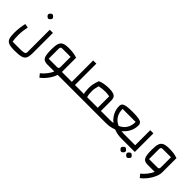

<svg xmlns="http://www.w3.org/2000/svg" viewBox="187 -1931 3429 3429"><g transform="rotate(45 1901.0 -216.5)"><path d="M70 0ZM345 150Q398 150 427 145.5Q456 141 468.5 130Q481 119 481 97V-470H561V36Q561 122 541 164.5Q521 207 467 223.5Q413 240 300 240Q200 240 152 221.5Q104 203 87 157Q70 111 70 16Q70 -47 78.5 -116Q87 -185 100 -233L174 -220Q150 -102 150 -1Q150 91 162 150ZM265 -645Q265 -661 284.5 -680Q304 -699 320 -700Q336 -699 355.5 -680Q375 -661 375 -645Q375 -630 355 -609.5Q335 -589 320 -590Q305 -589 285 -609Q265 -629 265 -645Z M1297 0H1151Q1127 73 1073.5 146.5Q1020 220 955 267L905 205Q956 165 999 110Q1042 55 1066 0H893Q834 0 803.5 -20.5Q773 -41 760.5 -92Q748 -143 748 -240Q748 -340 765.5 -390Q783 -440 827 -460Q871 -480 958 -480Q1022 -480 1069 -473Q1116 -466 1167 -449V-90H1297ZM1041 -90Q1067 -90 1077 -100.5Q1087 -111 1087 -140V-390H879Q852 -390 842.5 -379Q833 -368 833 -335V-90Z M1617 -90V0H1257V-90H1417V-630H1497V-90Z M2272 -90V0H1577V-90H1723Q1707 -143 1707 -228Q1707 -328 1751 -440Q1791 -459 1850.5 -469.5Q1910 -480 1968 -480Q2037 -480 2077 -467.5Q2117 -455 2134.5 -427Q2152 -399 2152 -350V-90ZM2072 -379Q2028 -390 1961 -390Q1889 -390 1812 -373Q1787 -290 1787 -228Q1787 -143 1805 -90H2072Z M2898 -90V0H2758Q2654 0 2565 -37Q2476 0 2372 0H2232V-90H2372Q2421 -90 2463 -96Q2396 -149 2358 -222.5Q2320 -296 2320 -380Q2320 -420 2341.5 -441Q2363 -462 2415 -471Q2467 -480 2565 -480Q2663 -480 2715 -471Q2767 -462 2788.5 -441Q2810 -420 2810 -380Q2810 -296 2772 -222.5Q2734 -149 2667 -96Q2709 -90 2758 -90ZM2565 -125Q2646 -160 2688 -227Q2730 -294 2730 -390H2400Q2400 -294 2442 -227Q2484 -160 2565 -125Z M2878 0ZM2858 -90H3018V-470H3098V0H2858ZM2867 115Q2867 99 2886.5 80Q2906 61 2922 60Q2938 61 2957.5 80Q2977 99 2977 115Q2977 130 2957 150.5Q2937 171 2922 170Q2907 171 2887 151Q2867 131 2867 115ZM3011 115Q3011 99 3030.5 80Q3050 61 3066 60Q3082 61 3101.5 80Q3121 99 3121 115Q3121 130 3101 150.5Q3081 171 3066 170Q3051 171 3031 151Q3011 131 3011 115Z M3702 -449V-90Q3702 -35 3673.5 32.5Q3645 100 3596 163Q3547 226 3490 267L3440 205Q3491 165 3534 110Q3577 55 3601 0H3428Q3369 0 3338.5 -20.5Q3308 -41 3295.5 -92Q3283 -143 3283 -240Q3283 -340 3300.5 -390Q3318 -440 3362 -460Q3406 -480 3493 -480Q3557 -480 3604 -473Q3651 -466 3702 -449ZM3576 -90Q3602 -90 3612 -100.5Q3622 -111 3622 -140V-390H3414Q3387 -390 3377.5 -379Q3368 -368 3368 -335V-90Z"/></g></svg>

Font: Changa
Style: Regular
Weight: 400
Designer: Eduardo Rodriguez Tunni
Foundry: Eduardo Rodriguez Tunni
Version: Version 2.002; ttfautohint (v1.5.10-5e6f)